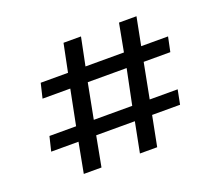

<svg xmlns="http://www.w3.org/2000/svg" viewBox="-99 -688 927 826"><g transform="rotate(-20 364.0 -275.0)"><path d="M153 5 179 -133H54L70 -199H192L224 -360H97L113 -427H238L264 -555H344L318 -427H494L518 -555H598L573 -427H696L682 -360H560L529 -199H657L644 -133H516L489 5H410L437 -133H260L234 5ZM304 -360 273 -199H449L482 -360Z"/></g></svg>

Font: Literata 7pt SemiBold
Style: Italic
Weight: 600
Italic angle: -2°
Designer: Latin by Veronika Burian and Jose Scaglione. Greek by Irene Vlachou. Cyrillic by Vera Evstafieva
Foundry: TypeTogether
Version: Version 3.002